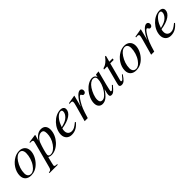

<svg xmlns="http://www.w3.org/2000/svg" viewBox="275 -1837 3333 3333"><g transform="rotate(-45 1941.0 -170.5)"><path d="M468 -301C468 -389 408 -441 327 -441C286 -441 246 -432 207 -411C102 -355 27 -240 27 -128C27 -41 80 11 174 11C240 11 304 -14 362 -72C428 -137 468 -225 468 -301ZM384 -326C384 -250 356 -156 310 -93C271 -39 233 -10 189 -10C142 -10 111 -41 111 -101C111 -180 139 -259 185 -329C225 -389 269 -420 313 -420C356 -420 384 -387 384 -326Z M715 -428C716 -432 717 -437 717 -437C717 -439 715 -441 712 -441L556 -419L558 -404H580C596 -404 624 -401 624 -377C624 -372 619 -346 608 -306L493 126C481 173 468 188 425 189V205H628V189C581 189 566 182 566 160C566 146 589 64 606 -6C631 7 652 11 675 11C821 11 972 -151 972 -316C972 -394 931 -441 857 -441C797 -441 740 -409 686 -328ZM882 -313C882 -243 861 -170 813 -103C769 -41 721 -8 668 -8C640 -8 620 -24 620 -46C620 -80 656 -209 685 -284C708 -344 767 -398 820 -398C865 -398 882 -370 882 -313Z M1362 -109C1290 -50 1259 -34 1215 -34C1159 -34 1122 -70 1122 -125C1122 -140 1122 -166 1132 -186C1311 -209 1416 -287 1416 -373C1416 -415 1387 -441 1334 -441C1184 -441 1035 -281 1035 -126C1035 -43 1089 11 1170 11C1253 11 1317 -27 1374 -97ZM1156 -252C1190 -341 1258 -418 1315 -418C1343 -418 1350 -403 1350 -379C1350 -348 1331 -312 1300 -282C1263 -247 1225 -229 1139 -208Z M1624 -223 1679 -439 1676 -441 1521 -414V-397C1536 -399 1544 -400 1552 -400C1572 -400 1590 -395 1590 -374C1590 -353 1588 -344 1574 -292L1493 0H1569C1619 -168 1637 -208 1680 -282C1716 -343 1744 -376 1762 -376C1769 -376 1772 -372 1778 -362C1787 -347 1795 -336 1813 -336C1843 -336 1860 -360 1860 -390C1860 -420 1841 -441 1813 -441C1790 -441 1760 -423 1734 -396C1693 -353 1659 -300 1640 -258Z M2272 -111 2245 -82C2215 -49 2202 -41 2193 -41C2185 -41 2179 -47 2179 -54C2179 -74 2221 -246 2268 -417C2271 -427 2272 -429 2274 -438L2267 -441L2206 -434L2203 -431L2192 -383C2184 -420 2155 -441 2112 -441C1979 -441 1826 -260 1826 -105C1826 -29 1870 11 1926 11C1996 11 2054 -33 2129 -146C2108 -64 2106 -56 2106 -31C2106 -2 2118 10 2146 10C2186 10 2210 -9 2285 -100ZM2174 -361C2174 -290 2144 -204 2097 -136C2067 -93 2020 -38 1970 -38C1934 -38 1910 -57 1910 -112C1910 -175 1945 -264 1987 -327C2029 -388 2073 -419 2118 -419C2153 -419 2174 -396 2174 -361Z M2606 -428H2526L2554 -531C2555 -533 2555 -538 2555 -538C2555 -543 2552 -546 2546 -546C2542 -546 2536 -543 2532 -537C2496 -483 2431 -434 2399 -427C2375 -422 2366 -413 2366 -402C2366 -402 2366 -399 2367 -396H2442L2364 -100C2356 -68 2348 -37 2348 -26C2348 -1 2367 11 2394 11C2446 11 2477 -18 2537 -110L2524 -117C2475 -54 2459 -38 2443 -38C2434 -38 2428 -41 2428 -54C2428 -57 2429 -64 2430 -68L2517 -396H2601Z M3048 -301C3048 -389 2988 -441 2907 -441C2866 -441 2826 -432 2787 -411C2682 -355 2607 -240 2607 -128C2607 -41 2660 11 2754 11C2820 11 2884 -14 2942 -72C3008 -137 3048 -225 3048 -301ZM2964 -326C2964 -250 2936 -156 2890 -93C2851 -39 2813 -10 2769 -10C2722 -10 2691 -41 2691 -101C2691 -180 2719 -259 2765 -329C2805 -389 2849 -420 2893 -420C2936 -420 2964 -387 2964 -326Z M3256 -223 3311 -439 3308 -441 3153 -414V-397C3168 -399 3176 -400 3184 -400C3204 -400 3222 -395 3222 -374C3222 -353 3220 -344 3206 -292L3125 0H3201C3251 -168 3269 -208 3312 -282C3348 -343 3376 -376 3394 -376C3401 -376 3404 -372 3410 -362C3419 -347 3427 -336 3445 -336C3475 -336 3492 -360 3492 -390C3492 -420 3473 -441 3445 -441C3422 -441 3392 -423 3366 -396C3325 -353 3291 -300 3272 -258Z M3796 -109C3724 -50 3693 -34 3649 -34C3593 -34 3556 -70 3556 -125C3556 -140 3556 -166 3566 -186C3745 -209 3850 -287 3850 -373C3850 -415 3821 -441 3768 -441C3618 -441 3469 -281 3469 -126C3469 -43 3523 11 3604 11C3687 11 3751 -27 3808 -97ZM3590 -252C3624 -341 3692 -418 3749 -418C3777 -418 3784 -403 3784 -379C3784 -348 3765 -312 3734 -282C3697 -247 3659 -229 3573 -208Z"/></g></svg>

Font: STIXGeneral
Style: Italic
Weight: 400
Italic angle: -16.33°
Designer: MicroPress Inc., with final additions and corrections provided by Coen Hoffman, Elsevier (retired)
Version: Version 1.1.0